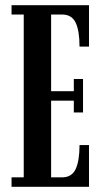

<svg xmlns="http://www.w3.org/2000/svg" viewBox="-20 -720 402 740"><path d="M24.5 0V-36.5H71.5V-664H24.5V-700H323V-540.5H286.5Q286.5 -601.5 271.5 -632.8Q256.5 -664 219.5 -664H177V-368.5H264.5V-415.5H300V-286.5H264.5V-332H177V-36.5H219.5Q256.5 -36.5 271.5 -68.2Q286.5 -100 286.5 -161H323V0Z"/></svg>

Font: Imbue 10pt SemiBold
Style: Regular
Weight: 600
Designer: Tyler Finck
Foundry: Etcetera Type Company
Version: Version 1.102; ttfautohint (v1.8.3)